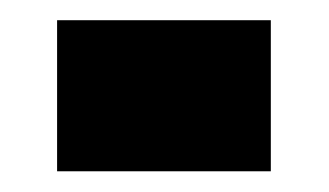

<svg xmlns="http://www.w3.org/2000/svg" viewBox="-20 -413 326 190"><path d="M36.5 -393V-243.5H248V-393Z"/></svg>

Font: Anybody UltraCondensed Thin Black
Style: Regular
Weight: 900
Version: Version 1.111